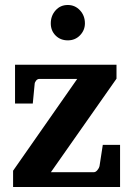

<svg xmlns="http://www.w3.org/2000/svg" viewBox="-20 -746 531 766"><path d="M459 0H32.2V-64.9L288.1 -431.2H137.2Q129.4 -431.2 123.8 -424.1Q118.2 -417 118.2 -410.2L110.8 -333H40V-487.8H444.8V-432.1L183.1 -59.1H355Q361.8 -59.1 368.7 -67.4Q375.5 -75.7 377 -83L390.1 -168H459ZM318.8 -652.8Q318.8 -625.5 299.3 -605.2Q279.8 -585 250.5 -585Q221.2 -585 201.9 -604.2Q182.6 -623.5 182.6 -652.8Q182.6 -683.1 201.7 -704.6Q220.7 -726.1 250.5 -726.1Q279.3 -726.1 299.1 -704.8Q318.8 -683.6 318.8 -652.8Z"/></svg>

Font: Charis
Style: Bold
Weight: 700
Designer: Walt Agee, Miriam Martin, Annie Olsen, Victor Gaultney, Lorna Priest, Alan Ward, Bob Hallissy, Martin Hosken, Sharon Cor
Foundry: SIL Global
Version: Version 7.000